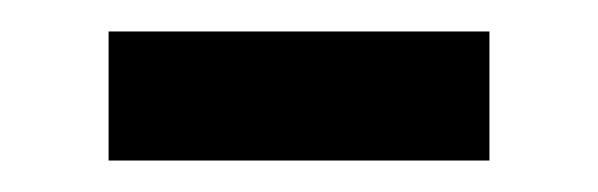

<svg xmlns="http://www.w3.org/2000/svg" viewBox="-20 -358 380 122"><path d="M49 -338H291V-256H49Z"/></svg>

Font: lkannada05
Style: Book
Weight: 400
Designer: Jelle Bosma - Monotype Design Team
Foundry: Monotype Imaging Inc.
Version: Version 2.003